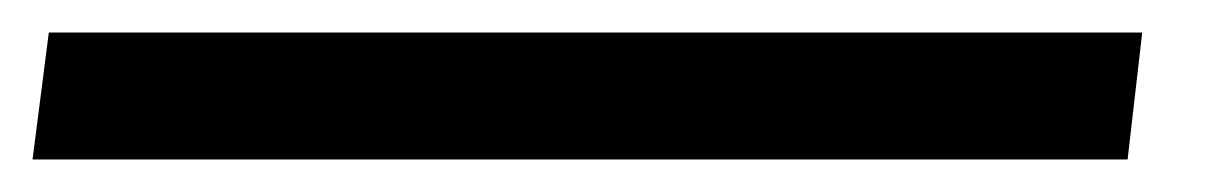

<svg xmlns="http://www.w3.org/2000/svg" viewBox="-74 71 746 118"><path d="M-54 169 -44 91H628L619 169Z"/></svg>

Font: Merriweather Sans Italic
Style: Regular
Weight: 400
Italic angle: -7.5°
Designer: Eben Sorkin
Foundry: Eben Sorkin
Version: Version 1.008; ttfautohint (v1.7.19-72a1) -l 8 -r 50 -G 200 